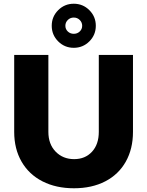

<svg xmlns="http://www.w3.org/2000/svg" viewBox="-20 -995 789 1028"><path d="M377 -143Q436 -143 472.5 -182.5Q509 -222 509 -289V-701H692V-289Q692 -198 653.5 -129.5Q615 -61 543.5 -24Q472 13 376 13Q280 13 207.5 -24Q135 -61 95.5 -129.5Q56 -198 56 -289V-701H239V-289Q239 -223 278 -183Q317 -143 377 -143ZM493 -857Q493 -808 458.5 -773.5Q424 -739 375 -739Q326 -739 291.5 -773.5Q257 -808 257 -857Q257 -906 291.5 -940.5Q326 -975 375 -975Q424 -975 458.5 -940.5Q493 -906 493 -857ZM330 -857Q330 -839 343 -826.5Q356 -814 375 -814Q394 -814 407 -826.5Q420 -839 420 -857Q420 -875 407 -888Q394 -901 375 -901Q356 -901 343 -888Q330 -875 330 -857Z"/></svg>

Font: Gontserrat
Style: Bold
Weight: 700
Designer: Julieta Ulanovsky
Foundry: Julieta Ulanovsky
Version: Version 6.001